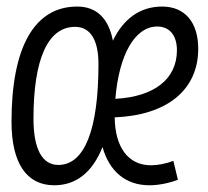

<svg xmlns="http://www.w3.org/2000/svg" viewBox="-20 -547 626 577"><path d="M433.6 -50.3C365.7 -50.3 325.7 -104 324.7 -194.3C482.9 -200.7 575.7 -277.3 575.7 -400.4C575.7 -480 535.6 -527.3 467.3 -527.3C401.9 -527.3 351.6 -491.7 319.3 -424.8C306.2 -492.2 270 -527.3 211.9 -527.3C83.5 -527.3 14.6 -405.8 14.6 -181.2C14.6 -57.1 59.6 9.8 143.1 9.8C209 9.8 257.8 -29.3 288.1 -105C308.6 -31.7 357.9 9.8 429.2 9.8C456.5 9.8 488.3 3.4 514.6 -6.8L501 -63.5C479 -55.2 454.1 -50.3 433.6 -50.3ZM155.3 -51.3C106.4 -51.3 80.6 -99.6 80.6 -190.4C80.6 -370.1 124 -466.3 205.6 -466.3C251.5 -466.3 275.9 -427.2 275.9 -354.5C275.9 -156.7 233.9 -51.3 155.3 -51.3ZM326.7 -250C337.4 -382.3 385.3 -467.3 452.6 -467.3C490.2 -467.3 511.7 -439.9 511.7 -396C511.7 -309.6 443.8 -256.3 326.7 -250Z"/></svg>

Font: Cascadia Mono NF Light
Style: Italic
Weight: 300
Italic angle: -10°
Monospace: yes
Designer: Aaron Bell
Foundry: Saja Typeworks
Version: Version 2404.023